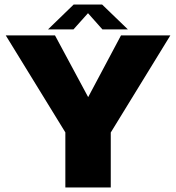

<svg xmlns="http://www.w3.org/2000/svg" viewBox="-20 -832 782 852"><path d="M270 0H471.5V-244L736 -675H517L371.5 -401.5H371L224 -675H5.5L270 -244.5ZM193 -701.5H306L370.5 -773.5L434.5 -701.5H547.5L433 -812H307Z"/></svg>

Font: Anybody Thin ExtraBold
Style: Regular
Weight: 800
Version: Version 1.113;gftools[0.9.25]